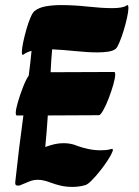

<svg xmlns="http://www.w3.org/2000/svg" viewBox="-20 -722 545 755"><path d="M435 -530Q425 -522 406 -519Q387 -516 364 -516Q325 -516 277 -521Q229 -526 185 -528Q183 -505 181.5 -483Q180 -461 179 -438L429 -439Q433 -439 433 -429Q433 -415 425.5 -389Q418 -363 407.5 -335.5Q397 -308 386 -288.5Q375 -269 369 -269L168 -268Q166 -237 163.5 -206Q161 -175 158 -144Q177 -151 194.5 -155Q212 -159 230 -159Q244 -159 257.5 -156.5Q271 -154 285 -148Q301 -142 325.5 -136.5Q350 -131 376 -131Q387 -131 397 -132Q407 -133 417 -136Q427 -139 422.5 -126.5Q418 -114 404.5 -93Q391 -72 373.5 -50Q356 -28 340 -12Q324 4 315 6Q291 13 265 13Q239 13 216.5 7.5Q194 2 179 -4Q150 -15 129 -15Q111 -15 95.5 -8.5Q80 -2 58 7Q57 7 54.5 7.5Q52 8 50 8Q46 8 42.5 5.5Q39 3 40 -6Q47 -72 55 -137.5Q63 -203 72 -268H46Q42 -268 42 -278Q42 -292 50.5 -321Q59 -350 70.5 -379.5Q82 -409 93 -425Q96 -449 99 -473.5Q102 -498 104 -522Q85 -517 73 -508Q71 -506 70 -506Q66 -506 66 -517Q66 -531 71 -555Q76 -579 83.5 -605.5Q91 -632 99.5 -652Q108 -672 115 -678Q132 -692 159.5 -697Q187 -702 221 -702Q271 -702 326 -696Q381 -690 421 -690Q463 -690 477 -700Q481 -702 481 -702Q485 -702 485 -690Q485 -677 479.5 -652Q474 -627 466 -601Q458 -575 449.5 -555Q441 -535 435 -530Z"/></svg>

Font: Ga Maamli
Style: Regular
Weight: 400
Designer: Afotey Clement Nii Odai, Ama Asantewa Diaka, David Abbey-Thompson
Foundry: Sorkin Type Co.
Version: Version 1.000; ttfautohint (v1.8.4.7-5d5b)